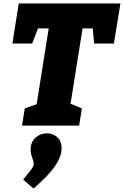

<svg xmlns="http://www.w3.org/2000/svg" viewBox="-20 -730 720 1116"><path d="M52 -477 89 -710H680L642 -477H527L519 -565H460L390 -127L456 -100L440 0H108L124 -100L193 -124L263 -565H201L167 -477ZM115 314 139 284Q160 258 168 245.5Q176 233 176 221Q176 210 169 192Q158 161 158 140Q158 95 186.5 70Q215 45 253 45Q288 45 313 67.5Q338 90 338 133Q338 178 301.5 233Q265 288 175 366Z"/></svg>

Font: Bitter Pro Black
Style: Italic
Weight: 900
Italic angle: -9°
Designer: Sol Matas, and Bitter project Authors
Foundry: Sol Matas
Version: Version 1.010